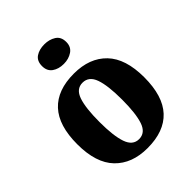

<svg xmlns="http://www.w3.org/2000/svg" viewBox="-219 -894 1025 1025"><g transform="rotate(-45 294.0 -381.0)"><path d="M292 10Q175 10 108 -59.5Q41 -129 41 -270Q41 -411 105.5 -480.5Q170 -550 295 -550Q413 -550 480 -480.5Q547 -411 547 -270Q547 -129 482.5 -59.5Q418 10 292 10ZM294 -56Q342 -56 360.5 -110.5Q379 -165 379 -270Q379 -376 360 -429.5Q341 -483 293 -483Q246 -483 227.5 -429.5Q209 -376 209 -270Q209 -165 228 -110.5Q247 -56 294 -56ZM294 -624Q255 -624 229 -642.5Q203 -661 203 -698Q203 -737 229 -754.5Q255 -772 294 -772Q331 -772 358.5 -754.5Q386 -737 386 -698Q386 -661 358.5 -642.5Q331 -624 294 -624Z"/></g></svg>

Font: Noto Serif SemiCondensed ExtraBold
Style: Regular
Weight: 800
Width: 4
Designer: Monotype Design Team
Foundry: Monotype Imaging Inc.
Version: Version 2.015